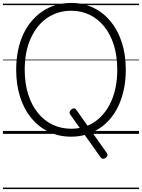

<svg xmlns="http://www.w3.org/2000/svg" viewBox="-20 -910 965 1305"><path d="M700 162Q689 170 680.5 169.5Q672 169 665 161L457 -132Q451 -142 453 -149.5Q455 -157 465 -166Q475 -174 483.5 -173.5Q492 -173 499 -163L706 130Q712 139 710.5 146.5Q709 154 700 162ZM464 19Q381 19 312.5 -13.5Q244 -46 194 -106Q144 -166 117 -250Q90 -334 90 -436Q90 -504 102 -564Q114 -624 137 -674.5Q160 -725 193.5 -765Q227 -805 268.5 -833Q310 -861 359.5 -875.5Q409 -890 464 -890Q546 -890 614 -857.5Q682 -825 731.5 -765Q781 -705 808 -621.5Q835 -538 835 -436Q835 -368 823 -308Q811 -248 788 -197Q765 -146 732 -106Q699 -66 657.5 -38.5Q616 -11 567.5 4Q519 19 464 19ZM464 -35Q509 -35 550 -47Q591 -59 626 -83.5Q661 -108 688.5 -142.5Q716 -177 736 -221.5Q756 -266 766.5 -320Q777 -374 777 -436Q777 -529 754 -603Q731 -677 688.5 -729.5Q646 -782 589 -809.5Q532 -837 464 -837Q418 -837 377 -824.5Q336 -812 300.5 -788Q265 -764 237.5 -729.5Q210 -695 189.5 -650.5Q169 -606 158.5 -552Q148 -498 148 -436Q148 -343 171.5 -269Q195 -195 237.5 -142.5Q280 -90 337.5 -62.5Q395 -35 464 -35ZM0 365H925V375H0ZM0 -20H925V0H0ZM0 -505H925V-500H0ZM0 -885H925V-875H0Z"/></svg>

Font: Playwrite GB S Guides
Style: Regular
Weight: 400
Designer: Veronika Burian, José Scaglione
Foundry: TypeTogether
Version: Version 1.003